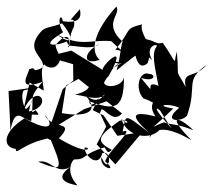

<svg xmlns="http://www.w3.org/2000/svg" viewBox="-24 -890 649 584"><path d="M198 -719 199 -645 167 -619 124 -492 232 -558 312 -586 270 -606 347 -545C320 -513 292 -564 284 -557C276 -538 299 -592 280 -546L299 -505L270 -451L327 -390L409 -488L333 -477L291 -539L258 -555L285 -610C263 -561 248 -569 247 -582C320 -556 354 -551 353 -656C349 -617 260 -620 306 -658C374 -777 278 -684 289 -677L193 -736L120 -718L204 -693ZM245 -626 288 -632C323 -690 328 -702 364 -697C273 -714 345 -682 370 -707C316 -690 280 -651 250 -635C228 -651 280 -621 204 -602C233 -600 273 -580 296 -604C267 -563 232 -607 234 -602C284 -548 235 -533 164 -546L177 -630L215 -650ZM108 -615C114 -608 92 -681 112 -696C100 -698 143 -662 159 -708C181 -690 148 -727 145 -752C149 -760 195 -809 185 -746C167 -762 257 -732 277 -756C229 -730 226 -690 279 -708C250 -734 260 -793 330 -870C346 -845 283 -817 356 -757C344 -782 346 -730 331 -676C413 -744 406 -736 439 -707C413 -752 461 -760 452 -748C436 -726 447 -688 458 -629C407 -651 462 -582 405 -653C449 -639 450 -665 430 -665C401 -677 384 -621 412 -591C463 -572 450 -568 499 -498C420 -586 464 -559 473 -542C476 -616 414 -584 449 -536C378 -553 368 -541 431 -485C346 -552 361 -538 349 -490C392 -505 299 -423 296 -399C340 -363 275 -379 285 -412C308 -352 321 -435 287 -424C277 -379 234 -413 233 -441C253 -445 253 -411 155 -469C209 -526 133 -493 112 -541C147 -501 121 -485 28 -544C85 -561 76 -619 64 -551C142 -566 90 -648 47 -554L66 -639ZM48 -615C35 -595 54 -526 84 -555C105 -531 83 -546 68 -540C-14 -497 -22 -443 24 -437C24 -413 45 -460 150 -474C77 -486 161 -441 123 -482C170 -371 169 -367 92 -398C135 -408 148 -348 201 -390C154 -360 150 -337 212 -326C170 -370 199 -409 204 -405C240 -405 225 -421 294 -442C304 -426 304 -423 316 -434C265 -461 273 -475 340 -523C374 -529 367 -502 345 -529C360 -474 435 -459 466 -500C407 -511 446 -530 431 -471C450 -507 491 -502 558 -464C481 -541 518 -539 564 -494C511 -515 501 -509 474 -518C429 -501 428 -486 503 -560C439 -570 493 -577 521 -562C465 -516 532 -519 545 -539C578 -631 535 -644 605 -693C566 -648 530 -678 541 -625C506 -690 522 -640 514 -733C502 -694 520 -689 471 -760C444 -752 449 -775 380 -774C383 -768 384 -662 425 -698C439 -747 433 -696 406 -770C463 -721 397 -785 408 -816C353 -802 379 -803 326 -737C337 -745 375 -710 314 -765C250 -770 223 -746 148 -786C197 -749 207 -771 158 -827C221 -815 224 -839 219 -862C165 -801 209 -855 201 -809C179 -768 195 -735 178 -764C164 -754 81 -739 168 -792C146 -826 163 -858 168 -820C124 -804 113 -809 99 -792C50 -735 112 -719 107 -685C64 -664 93 -691 64 -679C66 -668 20 -610 105 -641C60 -586 82 -606 71 -522C45 -527 21 -569 8 -493L2 -613L95 -626Z"/></svg>

Font: Hussar Lance
Style: ExBd
Weight: 700
Foundry: Cannot Into Space Fonts, PlusOne Fonts
Version: Version 2.270